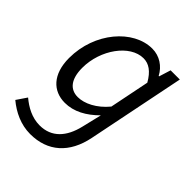

<svg xmlns="http://www.w3.org/2000/svg" viewBox="-207 -609 944 944"><g transform="rotate(45 264.5 -137.0)"><path d="M-2 157C45 196 103 224 168 224C290 224 370 152 396 23L499 -486H435L416 -425H413C390 -469 347 -498 296 -498C165 -498 39 -354 39 -176C39 -63 98 -5 180 -5C242 -5 298 -36 349 -87L324 17C303 105 254 161 171 161C117 161 71 135 34 104ZM355 -154C309 -98 251 -70 205 -70C152 -70 119 -108 119 -188C119 -314 206 -434 299 -434C336 -434 368 -413 397 -362Z"/></g></svg>

Font: Cambridge Sans Italic
Style: Regular
Weight: 400
Italic angle: -11°
Version: Version 2.000;PS 002.000;hotconv 1.0.88;makeotf.lib2.5.64775